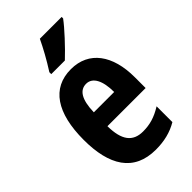

<svg xmlns="http://www.w3.org/2000/svg" viewBox="-236 -842 928 928"><g transform="rotate(-45 228.5 -378.0)"><path d="M381 -756V-766H232C211 -722 184 -672 150 -619V-606H243C289 -649 354 -719 381 -756ZM234 -556C104 -556 36 -454 36 -270C36 -97 99 10 250 10C307 10 356 -2 400 -28V-136C353 -107 315 -96 268 -96C198 -96 165 -140 164 -236H425V-310C425 -460 357 -556 234 -556ZM236 -454C280 -454 304 -407 304 -330H165C167 -418 194 -454 236 -454Z"/></g></svg>

Font: Noto Sans Thai Looped ExtraCondensed
Style: Bold
Weight: 700
Width: 2
Designer: Sasikarn Vongin, Ben Mitchell
Foundry: The Fontpad Ltd
Version: Version 1.001